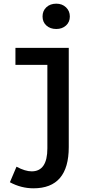

<svg xmlns="http://www.w3.org/2000/svg" viewBox="-20 -814 540 1051"><path d="M163.1 216.8Q95.7 216.8 34.2 183.6L70.3 98.6Q118.2 124 153.3 124Q239.3 124 239.3 -2V-459H64.5V-551.8H356.4V-8.8Q356.4 216.8 163.1 216.8ZM288.1 -655.3Q254.9 -655.3 233.9 -674.3Q212.9 -693.4 212.9 -723.6Q212.9 -754.9 233.9 -774.4Q254.9 -793.9 288.1 -793.9Q320.3 -793.9 341.3 -773.9Q362.3 -753.9 362.3 -723.6Q362.3 -693.4 341.3 -674.3Q320.3 -655.3 288.1 -655.3Z"/></svg>

Font: GenEi Gothic M SemiBold
Style: Regular
Weight: 500
Designer: o_tamon (Modified); [Source Han Sans]
Ryoko NISHIZUKA  (kana & ideographs); Paul D. Hunt (Latin, Greek & Cyrillic); Wenl
Version: Version 1.1a;Original Version 1.004